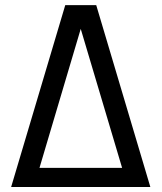

<svg xmlns="http://www.w3.org/2000/svg" viewBox="-20 -735 637 757"><path d="M359.4 -714.8 572.8 2.4H23.9L237.3 -714.8ZM135.7 -73.2H461.4L298.3 -621.1Z"/></svg>

Font: Proletarsk
Style: Regular
Weight: 400
Designer: Peter Wiegel, original typeface by Carl Albert Fahrenwaldt 1901
Foundry: Peter Wiegel
Version: Version 1.000 2010 initial release